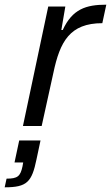

<svg xmlns="http://www.w3.org/2000/svg" viewBox="-68 -538 474 820"><path d="M138 -510 30 0H110L160 -227C188 -360 230 -439 369 -439L386 -518C299 -518 241 -499 200 -410H194L211 -510ZM-40 225 -48 262C48 262 68 239 88 142L105 62H14L-6 156H31L28 173C19 215 7 225 -40 225Z"/></svg>

Font: Saira UNSAM
Style: Italic
Weight: 400
Italic angle: -12°
Designer: Hector Gatti with collaboration of the Omnibus-Type team
Foundry: Omnibus-Type
Version: Version 0.072;PS 000.072;hotconv 1.0.88;makeotf.lib2.5.64775